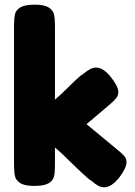

<svg xmlns="http://www.w3.org/2000/svg" viewBox="-20 -795 576 821"><path d="M521 -101Q521 -77 490 -36Q456 6 426 6Q413 6 400.5 -0.5Q388 -7 373 -20L369 -23L359 -30Q343 -43 289 -95Q240 -144 215 -164V-87Q215 -56 210.5 -39Q206 -22 187 -11Q168 0 127 0Q86 0 67.5 -11.5Q49 -23 44.5 -40Q40 -57 40 -88V-687Q40 -718 44.5 -735.5Q49 -753 68 -764Q87 -775 128 -775Q169 -775 187.5 -763.5Q206 -752 210.5 -734.5Q215 -717 215 -686V-369Q239 -389 270 -420Q306 -456 324 -471L336 -479Q353 -493 365.5 -499.5Q378 -506 391 -506Q421 -506 453 -467Q486 -425 486 -402Q486 -387 477 -375.5Q468 -364 449 -348L350 -264L483 -154Q503 -138 512 -127Q521 -116 521 -101Z"/></svg>

Font: Fredoka One
Style: Regular
Weight: 400
Designer: Milena B. Brandão, Ben Nathan
Version: Version 2.000; ttfautohint (v1.5.33-1714) -l 8 -r 50 -G 200 